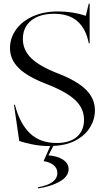

<svg xmlns="http://www.w3.org/2000/svg" viewBox="-20 -790 578 1058"><path d="M86 -13 57 -213H62Q89 -109 145 -55.5Q201 -2 292 -2Q364 -2 403.5 -36Q443 -70 443 -130Q443 -191 396.5 -236.5Q350 -282 244 -324Q133 -366 84 -414Q35 -462 35 -525Q35 -580 68 -626.5Q101 -673 161 -700Q221 -727 299 -727Q381 -727 453 -703L469 -770H474V-552H469Q454 -631 407 -672.5Q360 -714 279 -714Q198 -714 152 -677Q106 -640 106 -575Q106 -515 151.5 -470Q197 -425 300 -385Q404 -345 453.5 -296Q503 -247 503 -182Q503 -133 476.5 -89Q450 -45 398.5 -17Q347 11 274 14L247 66Q297 70 327.5 90Q358 110 358 142Q358 183 308 211Q258 239 189 248V242Q296 223 296 163Q296 137 275.5 120Q255 103 220 98L257 15H254Q204 15 158 5.5Q112 -4 86 -13Z"/></svg>

Font: Nyght Serif Light
Style: Regular
Weight: 300
Designer: Maksym Kobuzan
Version: Version 0.410